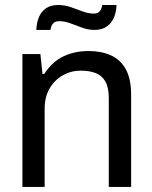

<svg xmlns="http://www.w3.org/2000/svg" viewBox="-20 -740 603 760"><path d="M68.7 0V-526H139.9L148.1 -447.3H155.1Q186.2 -495.2 230.4 -516.6Q274.7 -538 330.9 -538Q380.9 -538 418.7 -521.1Q456.5 -504.3 477.8 -466.1Q499.1 -428 499.1 -363.3V0H410.6V-351.4Q410.6 -394.8 396.5 -418.4Q382.5 -441.9 357.6 -451.2Q332.6 -460.4 299.4 -460.4Q261.8 -460.4 229.1 -442.1Q196.4 -423.8 176.5 -390.1Q156.7 -356.3 156.7 -309.2V0ZM123.8 -621.6Q124.7 -649 133.7 -671.4Q142.8 -693.8 161.7 -707Q180.6 -720.2 210 -720.2Q236 -720.2 259.9 -712Q283.7 -703.7 306.6 -694.9Q329.6 -686.2 351.6 -686.2Q367 -686.2 374.8 -695.3Q382.6 -704.4 384.6 -720.2H441.2Q440.7 -693.4 431.2 -671Q421.7 -648.6 402.8 -635.1Q383.9 -621.6 354.1 -621.6Q329.5 -621.6 305.4 -630.4Q281.2 -639.2 258.6 -647.7Q235.9 -656.2 213.8 -656.2Q198.1 -656.2 190 -647.1Q181.9 -637.9 179.9 -621.6Z"/></svg>

Font: Archivo Variable SemiBold
Style: Regular
Weight: 600
Designer: Hector Gatti
Foundry: Omnibus-Type
Version: Version 2.001